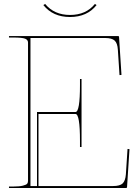

<svg xmlns="http://www.w3.org/2000/svg" viewBox="-20 -940 695 960"><path d="M330.1 -865.2Q410.2 -865.2 454.6 -920.4L462.9 -914.6Q415.5 -855 330.1 -855Q244.6 -855 196.8 -914.6L205.6 -920.4Q251 -865.2 330.1 -865.2ZM24.9 0V-7.3H44.9Q77.1 -7.3 94.5 -11.7Q111.8 -16.1 116 -21.5Q120.1 -26.9 120.1 -35.6V-727.5Q120.1 -740.7 105.5 -746.6Q90.8 -752.4 44.9 -752.4H24.9V-759.8H569.8Q575.2 -759.8 575.2 -755.4L587.4 -565.4L577.6 -564.5L569.3 -691.4Q567.4 -724.1 553.2 -737.1Q539.1 -750 505.9 -750H132.3V-9.8H165V-379.9H357.4Q379.9 -379.9 379.9 -515.1V-544.9H387.7V-205.1H379.9V-234.9Q379.9 -370.1 357.4 -370.1H172.4V-9.8H545.9Q579.6 -9.8 593.3 -22.9Q606.9 -36.1 609.4 -68.4L617.7 -195.3L627.4 -194.3L615.2 -4.4Q615.2 0 609.9 0Z"/></svg>

Font: ZnikomitNo25
Style: Regular
Weight: 100
Designer: gluk
Foundry: gluk
Version: Version 0.56